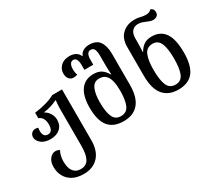

<svg xmlns="http://www.w3.org/2000/svg" viewBox="-169 -1159 2049 1797"><g transform="rotate(-30 856.0 -260.0)"><path d="M285 252Q215 252 167.5 226.5Q120 201 95 156Q70 111 70 54Q70 -2 97 -34.5Q124 -67 159 -67Q181 -67 202 -54Q190 -32 183 -4.5Q176 23 176 59Q176 96 186.5 128Q197 160 221 179Q245 198 284 198Q343 198 369 151.5Q395 105 395 13V-393Q395 -411 396.5 -431.5Q398 -452 401 -478H395Q366 -463 329.5 -451.5Q293 -440 251 -435V-431Q281 -416 301 -383Q321 -350 321 -315Q321 -254 282 -220Q243 -186 179 -186Q116 -186 79.5 -215.5Q43 -245 43 -284Q43 -306 58.5 -324Q74 -342 103 -342Q115 -342 130 -337Q127 -320 127 -305Q127 -236 179 -236Q232 -236 232 -315Q232 -351 219 -376.5Q206 -402 175 -414V-473Q241 -481 297 -496.5Q353 -512 396 -536H502V12Q502 128 443.5 190Q385 252 285 252Z M857 11Q746 11 693 -55Q640 -121 640 -257Q640 -383 688 -448.5Q736 -514 828 -514Q881 -514 914 -490.5Q947 -467 967 -429H972Q970 -453 969 -482Q968 -511 968 -534V-631Q968 -675 957.5 -699Q947 -723 919 -723Q893 -723 882 -701.5Q871 -680 871 -642V-590H775V-642Q775 -723 730 -723Q708 -723 696 -703Q684 -683 684 -649Q684 -625 687.5 -608.5Q691 -592 694 -584Q684 -581 673 -579Q662 -577 650 -577Q626 -577 606.5 -597.5Q587 -618 587 -658Q587 -705 621.5 -738.5Q656 -772 718 -772Q753 -772 781 -757.5Q809 -743 822 -711H826Q839 -743 867 -757.5Q895 -772 928 -772Q1008 -772 1041 -723Q1074 -674 1074 -590V-256Q1074 -121 1017.5 -55Q961 11 857 11ZM856 -43Q919 -43 943.5 -97.5Q968 -152 968 -256Q968 -314 957.5 -358Q947 -402 922 -426.5Q897 -451 852 -451Q796 -451 772 -397.5Q748 -344 748 -255Q748 -149 772.5 -96Q797 -43 856 -43Z M1446 11Q1342 11 1285.5 -56Q1229 -123 1229 -266V-575Q1229 -666 1281.5 -714.5Q1334 -763 1413 -763Q1436 -763 1452.5 -760.5Q1469 -758 1483 -754Q1506 -748 1534 -748Q1551 -748 1566.5 -753.5Q1582 -759 1591 -772Q1626 -762 1626 -725Q1626 -697 1608.5 -684.5Q1591 -672 1571 -672Q1550 -672 1531.5 -678.5Q1513 -685 1496 -693Q1481 -700 1463 -705.5Q1445 -711 1421 -711Q1385 -711 1360 -686Q1335 -661 1335 -604V-564Q1335 -543 1334 -514Q1333 -485 1331 -462H1336Q1356 -499 1389 -522.5Q1422 -546 1475 -546Q1568 -546 1615.5 -478Q1663 -410 1663 -267Q1663 -124 1610 -56.5Q1557 11 1446 11ZM1447 -43Q1506 -43 1530.5 -97Q1555 -151 1555 -265Q1555 -371 1531 -427Q1507 -483 1450 -483Q1384 -483 1359.5 -426Q1335 -369 1335 -266Q1335 -155 1359.5 -99Q1384 -43 1447 -43Z"/></g></svg>

Font: Noto Serif Georgian SemiCondensed Medium
Style: Regular
Weight: 500
Width: 4
Designer: Monotype Design Team, Akaki Razmadze
Foundry: Google LLC
Version: Version 2.003; ttfautohint (v1.8.4.7-5d5b)